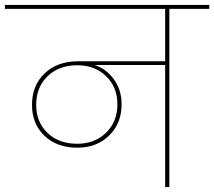

<svg xmlns="http://www.w3.org/2000/svg" viewBox="-55 -760 870 780"><path d="M259 -176Q330 -176 376 -221Q422 -266 422 -336Q422 -406 376 -450.5Q330 -495 259 -495Q185 -495 138.5 -450.5Q92 -406 92 -334Q92 -264 138 -220Q184 -176 259 -176ZM-35 -724V-740H795V-724H633V0H616V-496H329Q376 -481 407.5 -438Q439 -395 439 -336Q439 -259 388.5 -209.5Q338 -160 259 -160Q176 -160 125.5 -208.5Q75 -257 75 -334Q75 -413 126.5 -462Q178 -511 261 -511H616V-724Z"/></svg>

Font: SVN-Poppins Thin
Style: Regular
Weight: 100
Designer: Ninad Kale (Devanagari), Jonny Pinhorn (Latin)
Foundry: Indian Type Foundry
Version: Version 3.002 2017